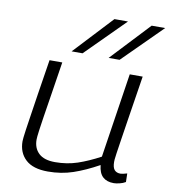

<svg xmlns="http://www.w3.org/2000/svg" viewBox="-88 -865 840 950"><g transform="rotate(10 332.5 -390.0)"><path d="M216 10Q141 10 104 -24.5Q67 -59 67 -116Q67 -123 68.5 -136Q70 -149 73.5 -174.5Q77 -200 84 -244.5Q91 -289 101.5 -359.5Q112 -430 129 -534H193Q177 -430 166 -361Q155 -292 148.5 -250Q142 -208 139 -185.5Q136 -163 135 -152.5Q134 -142 134 -136Q134 -93 161 -67.5Q188 -42 243 -42Q303 -42 355 -59.5Q407 -77 467 -109L532 -534H597Q578 -413 565.5 -333.5Q553 -254 546 -207.5Q539 -161 535.5 -138Q532 -115 531.5 -106.5Q531 -98 531 -94Q531 -66 541.5 -54Q552 -42 572 -42Q577 -42 586 -44Q595 -46 605 -49L606 -6Q593 2 575.5 6Q558 10 547 10Q512 10 492 -8.5Q472 -27 468 -67Q401 -30 342 -10Q283 10 216 10ZM415 -596 597 -790H665L470 -596ZM229 -596 410 -790H478L284 -596Z"/></g></svg>

Font: Georama Expanded Light
Style: Italic
Weight: 300
Width: 7
Italic angle: -9°
Designer: Jean-Baptiste Levee
Foundry: Production Type
Version: Version 1.000